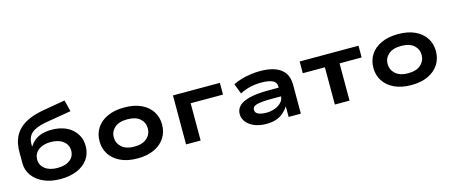

<svg xmlns="http://www.w3.org/2000/svg" viewBox="-46 -1308 4468 1897"><g transform="rotate(-15 2188.5 -360.0)"><path d="M397 10Q302 10 228.5 -22Q155 -54 113.5 -110.5Q72 -167 72 -238V-350Q72 -387 78 -427Q84 -467 102.5 -506.5Q121 -546 156.5 -581.5Q192 -617 250.5 -644.5Q309 -672 396 -689L634 -730L664 -613L404 -569Q298 -550 252.5 -510.5Q207 -471 207 -396V-375H210Q232 -410 263 -434.5Q294 -459 337.5 -471.5Q381 -484 435 -484Q497 -484 549 -467.5Q601 -451 639 -419Q677 -387 698.5 -342.5Q720 -298 720 -242Q720 -165 679.5 -108Q639 -51 566 -20.5Q493 10 397 10ZM397 -104Q476 -104 523 -139Q570 -174 570 -235Q570 -295 522.5 -332Q475 -369 396 -369Q317 -369 269.5 -332.5Q222 -296 222 -235Q222 -177 269.5 -140.5Q317 -104 397 -104Z M1185 10Q1084 10 1012 -24Q940 -58 902 -117Q864 -176 864 -251Q864 -327 902 -385.5Q940 -444 1012 -477.5Q1084 -511 1185 -511Q1286 -511 1357.5 -477.5Q1429 -444 1466.5 -385.5Q1504 -327 1504 -251Q1504 -176 1466.5 -117Q1429 -58 1357.5 -24Q1286 10 1185 10ZM1184 -111Q1269 -111 1313.5 -151.5Q1358 -192 1358 -252Q1358 -311 1314 -350.5Q1270 -390 1185 -390Q1099 -390 1054.5 -350.5Q1010 -311 1010 -252Q1010 -192 1055 -151.5Q1100 -111 1184 -111Z M1682 0V-501H2162V-381H1831V0Z M2503 10Q2435 10 2383 -11Q2331 -32 2301 -69Q2271 -106 2271 -152Q2271 -200 2305 -234Q2339 -268 2413 -286.5Q2487 -305 2606 -305H2733V-216H2614Q2559 -216 2521.5 -212.5Q2484 -209 2461 -202.5Q2438 -196 2428 -184.5Q2418 -173 2418 -157Q2418 -125 2449 -111Q2480 -97 2533 -97Q2580 -97 2621 -113Q2662 -129 2686.5 -157Q2711 -185 2711 -217V-317Q2711 -361 2671 -379.5Q2631 -398 2556 -398Q2498 -398 2443.5 -385.5Q2389 -373 2337 -346L2297 -451Q2338 -471 2383 -484Q2428 -497 2477 -504Q2526 -511 2576 -511Q2663 -511 2725.5 -488.5Q2788 -466 2822 -419Q2856 -372 2856 -296V0H2731V-107H2730Q2709 -74 2678 -47Q2647 -20 2604 -5Q2561 10 2503 10Z M3204 0V-381H2978V-501H3580V-381H3354V0Z M3986 10Q3885 10 3813 -24Q3741 -58 3703 -117Q3665 -176 3665 -251Q3665 -327 3703 -385.5Q3741 -444 3813 -477.5Q3885 -511 3986 -511Q4087 -511 4158.5 -477.5Q4230 -444 4267.5 -385.5Q4305 -327 4305 -251Q4305 -176 4267.5 -117Q4230 -58 4158.5 -24Q4087 10 3986 10ZM3985 -111Q4070 -111 4114.5 -151.5Q4159 -192 4159 -252Q4159 -311 4115 -350.5Q4071 -390 3986 -390Q3900 -390 3855.5 -350.5Q3811 -311 3811 -252Q3811 -192 3856 -151.5Q3901 -111 3985 -111Z"/></g></svg>

Font: Nunito Sans 7pt Expanded
Style: Bold
Weight: 700
Width: 7
Designer: Vernon Adams
Foundry: Vernon Adams
Version: Version 3.101;gftools[0.9.27]